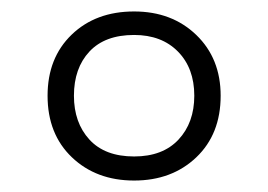

<svg xmlns="http://www.w3.org/2000/svg" viewBox="-20 -744 468 335"><path d="M214 -429Q148 -429 105.5 -469.5Q63 -510 63 -577Q63 -643 105 -683.5Q147 -724 214 -724Q280 -724 322.5 -683Q365 -642 365 -577Q365 -510 322.5 -469.5Q280 -429 214 -429ZM214 -471Q264 -471 291.5 -500.5Q319 -530 319 -577Q319 -625 290.5 -654Q262 -683 214 -683Q163 -683 136 -654Q109 -625 109 -577Q109 -530 136 -500.5Q163 -471 214 -471Z"/></svg>

Font: Noto Sans Cherokee Light
Style: Regular
Weight: 300
Designer: Monotype Design Team
Foundry: Monotype Imaging Inc.
Version: Version 2.001; ttfautohint (v1.8.4.7-5d5b)